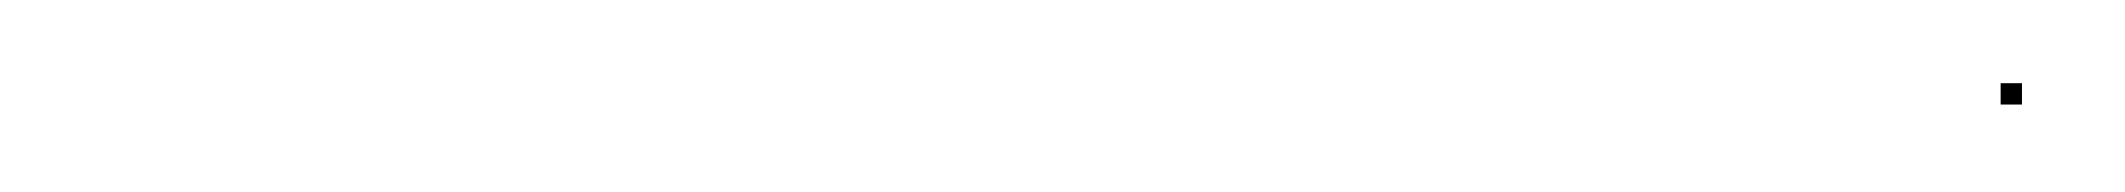

<svg xmlns="http://www.w3.org/2000/svg" viewBox="-20 -432 498 45"><path d="M448.9 -407.5H453.9V-412.5H448.9Z"/></svg>

Font: FRB American Cursive Just Endings
Style: Italic
Weight: 400
Italic angle: -25°
Version: Version 2.0;Modular Font Editor K font №1